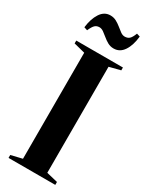

<svg xmlns="http://www.w3.org/2000/svg" viewBox="-244 -1004 827 1053"><g transform="rotate(30 170.0 -478.0)"><path d="M93 -35.5V-707L22 -725V-743H317.5V-725L247 -707V-35.5L318 -18.5V0H22V-18.5ZM220.5 -807.5Q199.5 -807.5 182.5 -817Q165.5 -826.5 151 -838.8Q136.5 -851 123 -860.5Q109.5 -870 96 -870Q79 -870 68 -859.5Q57 -849 45 -821.5L24 -828.5Q30.5 -884.5 54 -920.5Q77.5 -956.5 116 -956.5Q137 -956.5 154 -947.2Q171 -938 185.8 -925.8Q200.5 -913.5 213.8 -904Q227 -894.5 240.5 -894.5Q258 -894.5 269.2 -904Q280.5 -913.5 291.5 -942.5L312.5 -936Q306.5 -878 283 -842.8Q259.5 -807.5 220.5 -807.5Z"/></g></svg>

Font: Merriweather 144pt
Style: Bold
Weight: 700
Version: Version 2.100